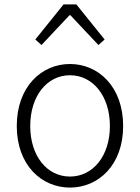

<svg xmlns="http://www.w3.org/2000/svg" viewBox="-20 -837 634 870"><path d="M297 13C426 13 538 -89 538 -266C538 -444 426 -547 297 -547C168 -547 56 -444 56 -266C56 -89 168 13 297 13ZM297 -37C193 -37 117 -130 117 -266C117 -402 193 -496 297 -496C401 -496 478 -402 478 -266C478 -130 401 -37 297 -37ZM140 -658 168 -633 295 -768H299L426 -633L454 -658L326 -817H268Z"/></svg>

Font: Source Han Sans SC Light
Style: Regular
Weight: 300
Designer: Ryoko NISHIZUKA (kana & ideographs); Paul D. Hunt (Latin, Greek & Cyrillic); Wenlong ZHANG (bopomofo); Sandoll Communica
Foundry: Adobe Systems Incorporated
Version: Version 1.004;PS 1.004;hotconv 1.0.82;makeotf.lib2.5.63406